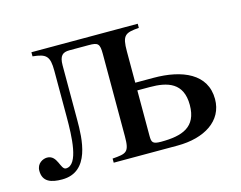

<svg xmlns="http://www.w3.org/2000/svg" viewBox="-72 -558 846 675"><g transform="rotate(-15 351.0 -220.0)"><path d="M414 -252V-366C414 -425 425 -431 476 -435V-450H89V-435C138 -430 150 -420 150 -366V-199C150 -128 147 -24 101 -24C81 -24 84 -78 46 -78C31 -78 8 -67 8 -40C8 0 38 10 78 10C180 10 183 -110 183 -179V-377C183 -412 195 -422 220 -422H290C324 -422 330 -417 330 -379V-79C330 -21 319 -19 268 -15V0H500C599 0 670 -45 670 -124C670 -216 585 -252 480 -252ZM414 -224H459C524 -224 579 -208 579 -127C579 -46 525 -28 448 -28C417 -28 414 -35 414 -59Z"/></g></svg>

Font: STIXGeneral
Style: Regular
Weight: 400
Designer: MicroPress Inc., with final additions and corrections provided by Coen Hoffman, Elsevier (retired)
Version: Version 1.1.0